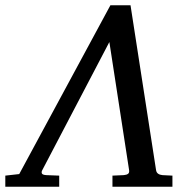

<svg xmlns="http://www.w3.org/2000/svg" viewBox="-65 -707 728 727"><path d="M360.8 0V-42L403.8 -43.9Q415 -44.9 420.2 -49.1Q425.3 -53.2 423.8 -63L349.1 -547.9L95.2 -63Q91.3 -56.2 93.5 -50.5Q95.7 -44.9 109.9 -43.9L159.2 -42V0H-44.9V-42L7.8 -47.9L353 -687H429.2L525.9 -63Q527.3 -53.7 533.7 -49.3Q540 -44.9 549.8 -43.9L587.9 -42V0Z"/></svg>

Font: Charis SIL Am
Style: Italic
Weight: 400
Italic angle: -11°
Foundry: SIL International
Version: Version 5.000